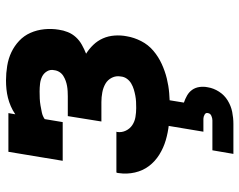

<svg xmlns="http://www.w3.org/2000/svg" viewBox="-99 -479 798 640"><g transform="rotate(-90 300.0 -159.0)"><path d="M260 8Q233 8 205.5 5Q178 2 152.5 -5.5Q127 -13 104.5 -27Q82 -41 66.5 -61.5Q51 -82 45 -108.5Q39 -135 43 -162Q43 -164 43.5 -166Q44 -168 45 -170H181Q181 -169 180.5 -168.5Q180 -168 180 -167Q178 -152 184.5 -138.5Q191 -125 203 -117Q215 -109 230 -106.5Q245 -104 260 -104Q271 -104 281 -104.5Q291 -105 301.5 -107Q312 -109 322 -112Q332 -115 341.5 -120.5Q351 -126 357.5 -135Q364 -144 365 -155Q368 -171 361 -185Q354 -199 341 -206.5Q328 -214 312 -217Q296 -220 280 -220H215L233 -332H299Q307 -332 316 -332.5Q325 -333 333.5 -334.5Q342 -336 350.5 -339Q359 -342 367 -347Q375 -352 380 -360Q385 -368 386 -377Q389 -390 382.5 -401Q376 -412 365 -417.5Q354 -423 341 -424.5Q328 -426 315 -426Q303 -426 291.5 -425.5Q280 -425 268.5 -423Q257 -421 245 -418.5Q233 -416 223 -409L213 -349H84L114 -530H243L239 -507Q252 -516 266 -522Q280 -528 294 -531.5Q308 -535 322.5 -536.5Q337 -538 352 -538Q376 -538 400.5 -534Q425 -530 446 -520Q467 -510 484 -494Q501 -478 510.5 -456.5Q520 -435 522.5 -410.5Q525 -386 521 -362Q519 -347 513 -332Q507 -317 496 -305Q485 -293 470.5 -285Q456 -277 441 -271Q457 -261 470.5 -247Q484 -233 492 -215Q500 -197 501.5 -176Q503 -155 499 -135Q495 -111 483 -87.5Q471 -64 451 -47Q431 -30 407 -19Q383 -8 358.5 -2Q334 4 309.5 6Q285 8 260 8ZM107 220 119 150H219Q226 150 234 146.5Q242 143 243 135Q245 128 238 124Q231 120 224 120H181L201 0H287L278 55Q290 59 301.5 65.5Q313 72 320.5 82.5Q328 93 330 107Q332 121 329 135Q326 154 314.5 172Q303 190 285 201Q267 212 247 216Q227 220 207 220Z"/></g></svg>

Font: Iosevka Curly Slab HvEx
Style: Italic
Weight: 900
Width: 7
Italic angle: -9°
Monospace: yes
Designer: Belleve Invis
Foundry: Belleve Invis
Version: Version 11.1.0; ttfautohint (v1.8.3)